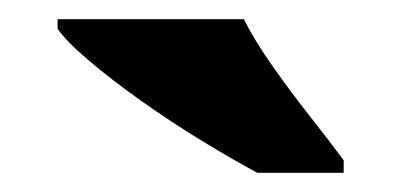

<svg xmlns="http://www.w3.org/2000/svg" viewBox="-20 -786 418 200"><path d="M248 -606Q222 -620 190 -639.5Q158 -659 127 -681Q96 -703 72.5 -723Q49 -743 40 -756V-766H234Q245 -744 264 -717Q283 -690 303.5 -664Q324 -638 338 -619V-606Z"/></svg>

Font: Noto Serif Ethiopic Black
Style: Regular
Weight: 900
Designer: Monotype Design Team
Foundry: Monotype Imaging Inc.
Version: Version 2.102; ttfautohint (v1.8.4.7-5d5b)